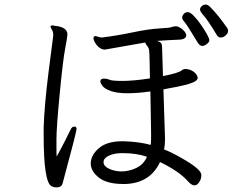

<svg xmlns="http://www.w3.org/2000/svg" viewBox="-20 -813 1040 840"><path d="M978 -678Q978 -683 975 -689Q935 -747 900 -782Q889 -793 879.5 -793Q870 -793 862.5 -786Q855 -779 855 -771Q855 -763 872 -744Q889 -725 929 -659Q935 -649 944 -649Q953 -649 959 -652Q978 -664 978 -678ZM846 -625Q855 -612 864.5 -612Q874 -612 885 -620.5Q896 -629 896 -636.5Q896 -644 885.5 -663Q875 -682 859.5 -704.5Q844 -727 828 -743.5Q812 -760 801.5 -760Q791 -760 784 -752Q777 -744 777 -736Q777 -728 787.5 -716.5Q798 -705 846 -625ZM308 -259H304Q295 -259 289 -246L269 -206Q252 -172 228 -128Q227 -136 227 -146V-205Q227 -254 241 -400.5Q255 -547 265 -600Q275 -653 275 -662Q275 -695 220 -700L210 -702Q202 -702 201 -698V-697Q201 -693 206 -685Q211 -677 212 -671Q213 -665 213 -659Q213 -653 212 -649.5Q211 -646 192.5 -498.5Q174 -351 171 -255V-222Q171 -14 206 2Q216 7 226 7Q249 7 254 -11Q315 -237 315 -249Q315 -258 308 -259ZM680 -104Q764 -64 804 -18Q836 17 856 -24Q861 -35 861 -47.5Q861 -60 839.5 -78.5Q818 -97 771 -123.5Q724 -150 698 -159Q702 -181 702 -205L695 -422Q765 -434 805 -445.5Q845 -457 845 -473Q842 -489 826 -500Q810 -511 792 -511H788Q780 -510 776 -506Q764 -494 693 -480Q692 -527 690.5 -562Q689 -597 689 -607.5Q689 -618 685 -624Q681 -630 667 -634Q688 -636 711 -637Q734 -638 764.5 -639.5Q795 -641 795 -660Q792 -674 777 -685.5Q762 -697 752 -698H749Q739 -698 731 -694.5Q723 -691 676.5 -688.5Q630 -686 561 -671.5Q492 -657 427 -649Q417 -649 409.5 -652Q402 -655 397 -655L393 -654Q389 -653 389 -645.5Q389 -638 396 -626Q415 -596 439 -596L615 -627Q617 -620 624 -612Q631 -604 632.5 -592Q634 -580 634.5 -546Q635 -512 636 -470Q564 -459 516.5 -459Q469 -459 459 -464Q449 -469 434 -469Q419 -469 419 -456Q419 -450 428 -437.5Q437 -425 464.5 -415Q492 -405 537 -405Q582 -405 638 -413L641 -232V-206Q641 -192 639 -179Q590 -193 520 -195H515Q448 -195 413 -165Q378 -135 377 -99V-98Q377 -64 412.5 -36Q448 -8 520 -8H529Q637 -12 680 -104ZM623 -127Q608 -93 576 -78Q544 -63 512 -63H509Q480 -64 456.5 -75Q433 -86 433 -103.5Q433 -121 456.5 -132Q480 -143 514 -143H518Q578 -143 623 -127Z"/></svg>

Font: LXGW WenKai Mono TC
Style: Regular
Weight: 400
Designer: LXGW / Fontworks Inc.
Foundry: LXGW / Fontworks Inc.
Version: Version 1.330